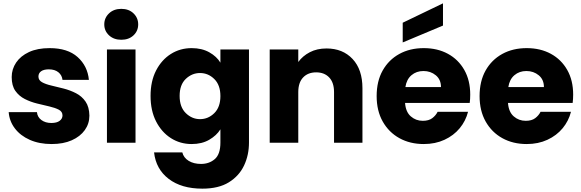

<svg xmlns="http://www.w3.org/2000/svg" viewBox="-20 -854 3478 1149"><path d="M289 8Q215 8 158.5 -17Q102 -42 69 -85.5Q36 -129 32 -183H201Q204 -153 228 -135.5Q252 -118 287 -118Q320 -118 337 -131Q354 -144 354 -163Q354 -186 332 -197.5Q310 -209 275.5 -217Q241 -225 202 -234.5Q163 -244 128.5 -261.5Q94 -279 72 -310Q50 -341 50 -393Q50 -440 76.5 -479.5Q103 -519 153.5 -542.5Q204 -566 277 -566Q385 -566 444.5 -512.5Q504 -459 512 -376H354Q351 -404 329.5 -421.5Q308 -439 272 -439Q242 -439 226 -427.5Q210 -416 210 -396Q210 -374 231.5 -362Q253 -350 287.5 -342Q322 -334 361 -324Q400 -314 435 -296Q470 -278 492 -246Q514 -214 515 -162Q515 -114 487.5 -75.5Q460 -37 409.5 -14.5Q359 8 289 8Z M706 -616Q661 -616 632.5 -642.5Q604 -669 604 -708Q604 -747 632.5 -774Q661 -801 706 -801Q751 -801 779 -774Q807 -747 807 -708Q807 -669 779 -642.5Q751 -616 706 -616ZM620 -558H791V0H620Z M1127 -566Q1188 -566 1232.5 -541Q1277 -516 1299 -479V-558H1470V-1Q1470 74 1440.5 136.5Q1411 199 1349.5 237Q1288 275 1191 275Q1066 275 989.5 216.5Q913 158 902 58H1071Q1079 90 1109 108.5Q1139 127 1183 127Q1232 127 1265.5 98Q1299 69 1299 -1V-80Q1276 -43 1232 -17.5Q1188 8 1127 8Q1058 8 1002.5 -27.5Q947 -63 914 -127.5Q881 -192 881 -280Q881 -368 914 -432Q947 -496 1002.5 -531Q1058 -566 1127 -566ZM1299 -279Q1299 -345 1262.5 -381Q1226 -417 1177 -417Q1129 -417 1092 -382Q1055 -347 1055 -280Q1055 -213 1092 -177Q1129 -141 1177 -141Q1226 -141 1262.5 -177Q1299 -213 1299 -279Z M1979 -303Q1979 -360 1950 -390.5Q1921 -421 1872 -421Q1823 -421 1794 -390.5Q1765 -360 1765 -303V0H1594V-558H1765V-483Q1791 -519 1834 -541.5Q1877 -564 1934 -564Q2031 -564 2090 -501Q2149 -438 2149 -326V0H1979Z M2781 -185Q2767 -130 2731 -86.5Q2695 -43 2640 -17.5Q2585 8 2516 8Q2434 8 2370.5 -27Q2307 -62 2270.5 -126.5Q2234 -191 2234 -279Q2234 -368 2270 -432Q2306 -496 2369.5 -531Q2433 -566 2516 -566Q2598 -566 2660.5 -532Q2723 -498 2758.5 -435.5Q2794 -373 2794 -288Q2794 -261 2791 -238H2404Q2408 -184 2438.5 -157.5Q2469 -131 2510 -131Q2546 -131 2567 -147Q2588 -163 2599 -185ZM2514 -429Q2472 -429 2442.5 -404Q2413 -379 2406 -333H2619Q2619 -378 2588 -403.5Q2557 -429 2514 -429ZM2631 -834V-701L2390 -600V-718Z M3397 -185Q3383 -130 3347 -86.5Q3311 -43 3256 -17.5Q3201 8 3132 8Q3050 8 2986.5 -27Q2923 -62 2886.5 -126.5Q2850 -191 2850 -279Q2850 -368 2886 -432Q2922 -496 2985.5 -531Q3049 -566 3132 -566Q3214 -566 3276.5 -532Q3339 -498 3374.5 -435.5Q3410 -373 3410 -288Q3410 -261 3407 -238H3020Q3024 -184 3054.5 -157.5Q3085 -131 3126 -131Q3162 -131 3183 -147Q3204 -163 3215 -185ZM3130 -429Q3088 -429 3058.5 -404Q3029 -379 3022 -333H3235Q3235 -378 3204 -403.5Q3173 -429 3130 -429Z"/></svg>

Font: Poppins
Style: Bold
Weight: 700
Designer: Ninad Kale (Devanagari), Jonny Pinhorn (Latin)
Version: Version 5.002